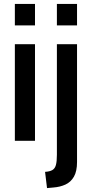

<svg xmlns="http://www.w3.org/2000/svg" viewBox="-20 -720 470 982"><path d="M56 0V-494H159V0ZM56 -590V-700H159V-590ZM220.5 242 210.5 159Q234.5 157.5 247.8 149.8Q261 142 266 123.8Q271 105.5 271 71.5V-494H374V108.5Q374 156 358 183.8Q342 211.5 314.5 224Q287 236.5 253 239ZM271 -590V-700H374V-590Z"/></svg>

Font: Cabin SemiCondensedMedium
Style: Regular
Weight: 500
Width: 4
Designer: Pablo Impallari
Foundry: Pablo Impallari. http://www.impallari.com Igino Marini. http://www.ikern.com
Version: Version 3.001